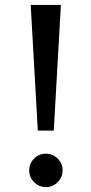

<svg xmlns="http://www.w3.org/2000/svg" viewBox="-20 -749 369 782"><path d="M105 -729H228L199 -217H134ZM235 -55Q235 -27 215 -7Q195 13 167 13Q139 13 119 -7Q99 -27 99 -55Q99 -83 118.5 -103Q138 -123 167 -123Q195 -123 215 -103Q235 -83 235 -55Z"/></svg>

Font: Rosario Light Medium
Style: Regular
Weight: 500
Version: Version 1.101; ttfautohint (v1.8.1.43-b0c9)